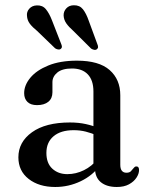

<svg xmlns="http://www.w3.org/2000/svg" viewBox="-20 -716 584 747"><path d="M349.5 -62V-72L343.5 -75V-360Q343.5 -403.5 321.8 -426.5Q300 -449.5 260 -449.5Q222 -449.5 203 -433.8Q184 -418 184 -396.5V-357Q184 -333 168 -320Q152 -307 124 -307Q99.5 -307 86.8 -319.5Q74 -332 74 -353.5Q74 -384.5 98 -413.5Q122 -442.5 168 -461.2Q214 -480 279.5 -480Q365 -480 406.5 -443.5Q448 -407 448 -345.5V-75Q448 -59 454.2 -51.5Q460.5 -44 471.5 -44Q484 -44 489.2 -49.8Q494.5 -55.5 498.5 -60.5Q501 -64 503.8 -66.2Q506.5 -68.5 510.5 -68.5Q516 -68.5 518.5 -64.8Q521 -61 521 -54.5Q521 -40 511 -24.8Q501 -9.5 482 1Q463 11.5 434.5 11.5Q395 11.5 372.2 -7.2Q349.5 -26 349.5 -62ZM51.5 -104Q51.5 -163.5 104.5 -201.5Q157.5 -239.5 252 -239.5Q286 -239.5 314.2 -233.2Q342.5 -227 364.5 -217L356.5 -189.5Q336 -198 314 -203.8Q292 -209.5 266.5 -209.5Q216.5 -209.5 188.5 -186Q160.5 -162.5 160.5 -121Q160.5 -81 183.5 -59.8Q206.5 -38.5 242 -38.5Q275.5 -38.5 306.5 -53.8Q337.5 -69 359.5 -97L370 -73.5Q340.5 -33 293.8 -10.8Q247 11.5 195 11.5Q131.5 11.5 91.5 -19.8Q51.5 -51 51.5 -104ZM182 -637.5 217.5 -546.5Q220.5 -540 220.8 -534.8Q221 -529.5 216.5 -526Q212.5 -522.5 206.2 -523.5Q200 -524.5 194.5 -528L124 -596Q106.5 -610 96.2 -623.5Q86 -637 85 -654Q83 -670 94 -682.2Q105 -694.5 123.5 -695Q145.5 -696 158.5 -680.2Q171.5 -664.5 182 -637.5ZM325 -636 358.5 -545Q361.5 -538.5 361.5 -533.2Q361.5 -528 357 -524.5Q352.5 -521 346.2 -522.2Q340 -523.5 334.5 -527L264.5 -596.5Q248 -611 238.2 -624.8Q228.5 -638.5 227.5 -655.5Q227 -671.5 238 -683.5Q249 -695.5 267.5 -695.5Q290 -696 302.8 -679.8Q315.5 -663.5 325 -636Z"/></svg>

Font: Fraunces 10pt
Style: Regular
Weight: 400
Version: Version 1.000;[b76b70a41]